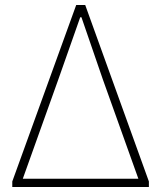

<svg xmlns="http://www.w3.org/2000/svg" viewBox="-20 -746 643 766"><path d="M29 0H574V-22L320 -726H284L29 -22ZM71 -33 213 -430 300 -677H305L390 -430L532 -33Z"/></svg>

Font: Noto Sans CJK Thin
Style: Regular
Weight: 100
Designer: Ryoko NISHIZUKA (kana & ideographs); Paul D. Hunt (Latin, Greek & Cyrillic); Wenlong ZHANG (bopomofo); Sandoll Communica
Foundry: Adobe Systems Incorporated
Version: Version 1.000;PS 1;hotconv 1.0.78;makeotf.lib2.5.61930